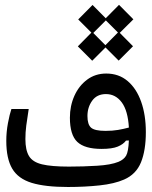

<svg xmlns="http://www.w3.org/2000/svg" viewBox="-20 -767 626 790"><path d="M259.8 2.4Q166 2.4 110.4 -14.6Q54.7 -31.7 30.3 -73Q5.9 -114.3 5.9 -187.5Q5.9 -224.1 12.7 -260.5Q19.5 -296.9 26.9 -318.4H98.1Q91.8 -278.3 88.1 -250.5Q84.5 -222.7 84.5 -194.8Q84.5 -149.4 99.4 -124.8Q114.3 -100.1 153.1 -90.8Q191.9 -81.5 263.2 -81.5Q322.8 -81.5 379.4 -85Q436 -88.4 467.3 -101.1Q489.7 -110.4 499 -126.7Q508.3 -143.1 510.3 -189L498.5 -188.5Q487.3 -173.3 464.4 -163.8Q441.4 -154.3 397.9 -154.3Q328.6 -154.3 298.1 -183.1Q267.6 -211.9 267.6 -282.7Q267.6 -331.5 286.1 -372.8Q304.7 -414.1 338.4 -439.2Q372.1 -464.4 417 -464.4Q468.8 -464.4 505.1 -433.6Q541.5 -402.8 560.8 -348.4Q580.1 -293.9 580.1 -223.6Q580.1 -148.4 560.1 -99.1Q540 -49.8 490.7 -28.3Q450.7 -10.7 389.9 -4.2Q329.1 2.4 259.8 2.4ZM510.3 -242.2Q506.3 -311.5 481 -345.7Q455.6 -379.9 416 -379.9Q378.9 -379.9 359.4 -352.8Q339.8 -325.7 339.8 -289.6Q339.8 -254.9 354.7 -241.7Q369.6 -228.5 414.1 -228.5Q442.9 -228.5 465.6 -232.4Q488.3 -236.3 510.3 -242.2ZM359.4 -517.1 300.3 -576.2 356 -632.8 301.8 -687 360.8 -746.6 415 -691.9 469.7 -747.1 528.8 -687.5 472.7 -631.8 527.3 -576.7 468.3 -517.6 414.1 -571.8ZM413.6 -581.1 465.3 -633.3 415.5 -683.1 363.8 -631.3Z"/></svg>

Font: Cascadia Mono SemiLight
Style: Regular
Weight: 350
Monospace: yes
Designer: Aaron Bell
Foundry: Saja Typeworks
Version: Version 2404.023; ttfautohint (v1.8.4)